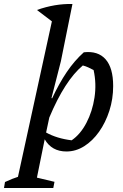

<svg xmlns="http://www.w3.org/2000/svg" viewBox="-92 -750 617 962"><path d="M-72 192 -67 162Q-28 144 -2 136L168 -643L93 -700Q183 -732 271 -730L213 -443L166 -259L169 -257Q204 -332 242.5 -389Q281 -446 328 -488Q399 -496 437 -453Q475 -410 475 -319Q475 -254 456 -195Q437 -136 404.5 -90Q372 -44 330 -17.5Q288 9 241 9Q167 9 132 -52L93 140L181 161L175 192ZM139 -86Q193 -56 267 -47Q311 -77 341 -134.5Q371 -192 381.5 -261.5Q392 -331 377 -399Q364 -406 351 -412Q338 -418 323 -422Q233 -347 155 -161Z"/></svg>

Font: Piazzolla Medium
Style: Italic
Weight: 500
Italic angle: -11.3°
Designer: Juan Pablo del Peral
Foundry: Huerta Tipografica
Version: Version 1.330